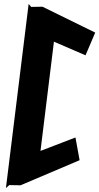

<svg xmlns="http://www.w3.org/2000/svg" viewBox="-20 -938 502 972"><path d="M27 -1 84 0 383 -127 362 -242 185 -174 253 -727 413 -658 462 -773 195 -904 138 -903 125 -918 10 14Z"/></svg>

Font: Ny Stormning
Style: SvKr
Weight: 900
Designer: Robert Jablonski, Mew Too
Foundry: Cannot Into Space Fonts
Version: Version 0.90